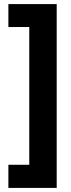

<svg xmlns="http://www.w3.org/2000/svg" viewBox="-20 -751 345 938"><path d="M21 54V167H257V-731H21V-619H123V54Z"/></svg>

Font: Noto Sans Lao UI ExtCond ExtBd
Style: Regular
Weight: 800
Width: 2
Designer: Monotype Design Team
Foundry: Monotype Imaging Inc.
Version: Version 2.000